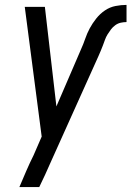

<svg xmlns="http://www.w3.org/2000/svg" viewBox="-20 -548 540 783"><path d="M59 215Q73 182 87 149.5Q101 117 117 85L150 9L81 -520H163L210 -114L310 -346Q320 -368 327.5 -390Q335 -412 346 -432.5Q357 -453 372.5 -472.5Q388 -492 408 -505.5Q428 -519 451 -523.5Q474 -528 496 -528V-458Q485 -458 473 -455.5Q461 -453 450.5 -445.5Q440 -438 432.5 -428Q425 -418 418.5 -407.5Q412 -397 408 -385.5Q404 -374 399.5 -362.5Q395 -351 390.5 -340Q386 -329 381 -318L187 113Q176 139 164 164.5Q152 190 140 215Z"/></svg>

Font: Iosevka Term Oblique
Style: Regular
Weight: 400
Italic angle: -9°
Monospace: yes
Designer: Belleve Invis
Foundry: Belleve Invis
Version: Version 31.4.0